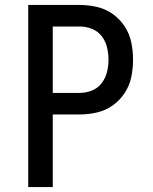

<svg xmlns="http://www.w3.org/2000/svg" viewBox="-20 -755 616 775"><path d="M94 0H193V-293H302Q337 -293 371.5 -301Q406 -309 435 -329.5Q464 -350 483.5 -380Q503 -410 510 -444.5Q517 -479 517 -514Q517 -549 510 -583.5Q503 -618 483.5 -648Q464 -678 435 -698.5Q406 -719 371.5 -727Q337 -735 302 -735H94ZM193 -380V-648H302Q327 -648 351 -638.5Q375 -629 390.5 -609Q406 -589 412 -564Q418 -539 418 -514Q418 -489 412 -464.5Q406 -440 390.5 -419.5Q375 -399 351 -389.5Q327 -380 302 -380Z"/></svg>

Font: Iosevka Sparkle Medium
Style: Regular
Weight: 500
Designer: Belleve Invis
Foundry: Belleve Invis
Version: Version 4.5.0; ttfautohint (v1.8.3)